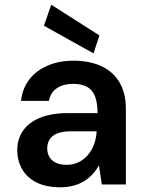

<svg xmlns="http://www.w3.org/2000/svg" viewBox="-20 -781 617 813"><path d="M236 12Q174 12 133.5 -9Q93 -30 73 -66Q53 -102 53 -144Q53 -192 77.5 -227.5Q102 -263 150 -282.5Q198 -302 267 -302H393Q393 -344 383 -371.5Q373 -399 350 -412.5Q327 -426 289 -426Q249 -426 221.5 -408Q194 -390 187 -354H69Q75 -407 104.5 -445Q134 -483 182.5 -503.5Q231 -524 290 -524Q361 -524 411 -500Q461 -476 487 -430.5Q513 -385 513 -321V0H411L399 -81Q388 -61 372.5 -44Q357 -27 337 -14.5Q317 -2 291.5 5Q266 12 236 12ZM262 -83Q290 -83 312.5 -94Q335 -105 351.5 -124Q368 -143 377.5 -168Q387 -193 389 -221V-225H280Q245 -225 222.5 -216Q200 -207 190 -190.5Q180 -174 180 -153Q180 -131 190 -115Q200 -99 218.5 -91Q237 -83 262 -83ZM376 -555 166 -672 197 -761 401 -631Z"/></svg>

Font: DM Sans 12pt SemiBold
Style: Regular
Weight: 600
Version: Version 4.004;gftools[0.9.30]